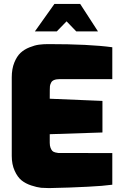

<svg xmlns="http://www.w3.org/2000/svg" viewBox="-20 -957 607 980"><path d="M480 -796.9H369.1L319.8 -848.1L270 -796.9H158.2L257.8 -937H389.2ZM235.8 2.9H226.6Q207.5 2.9 189.9 1.5Q168 -1 139.2 -10.5Q110.4 -20 89.8 -36.6Q69.3 -53.2 54.7 -85.7Q40 -118.2 40 -161.1V-562Q40 -605.5 53 -637.5Q65.9 -669.4 84.7 -687Q103.5 -704.6 130.4 -715.3Q157.2 -726.1 179.2 -729Q201.2 -731.9 226.1 -731.9Q436.5 -731.9 553.2 -715.8V-553.2H286.1Q249 -553.2 240.7 -534.7Q235.8 -524.9 234.9 -517.6Q233.9 -510.3 233.9 -453.1L502.9 -441.9V-280.8L233.9 -272V-228Q233.9 -212.9 238 -202.4Q242.2 -191.9 247.1 -186.8Q252 -181.6 262.2 -179Q272.5 -176.3 278.1 -176Q283.7 -175.8 553.2 -175.8V-14.2Q507.3 -7.8 428.2 -3.9Q335.9 1 235.8 2.9Z"/></svg>

Font: Squarion Black
Style: Regular
Weight: 900
Designer: Natanael Gama
Version: Version 1.00;September 12, 2019;FontCreator 11.5.0.2425 64-b